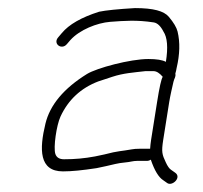

<svg xmlns="http://www.w3.org/2000/svg" viewBox="-20 -479 501 475"><path d="M135.7 -55C157.7 -55 183.8 -57.7 218.8 -63L242.4 -68C259.3 -71.7 271.2 -75.5 288.8 -77C303.1 -78.2 308.3 -81 319.6 -81H344.6C347.3 -81 350.1 -82 353.1 -84C362.2 -57.2 372.5 -40.2 384 -33L393.9 -26C406.5 -17.6 430.4 -40.5 413 -52L403.1 -59C398.9 -61.7 394.5 -67.8 390.1 -77.5C381 -97 379.1 -102.8 383.8 -133L398.7 -227C401.1 -241.9 406.2 -264 409.1 -276.5C411.2 -286.1 415.4 -288 413.8 -297C415.2 -301.7 416.3 -306.3 417 -311C424.9 -344.5 425.7 -374.5 419.3 -401C416.9 -411 409.6 -423.2 397.6 -437.5C385.5 -451.8 359.5 -459 313.9 -459C271.5 -456.5 242.1 -453.5 225.2 -450C181.3 -436.1 150.5 -418.4 132.8 -397L124.3 -387C109.7 -371 132.4 -354 145.6 -370L154.2 -380C177.2 -405.4 219.8 -422.3 252.7 -425C289 -427.6 317.7 -430.1 360.7 -423.5C369.6 -421.9 377.5 -414.4 384.3 -401C394 -386.6 396.1 -361.6 390.4 -326C381.8 -330.7 367.4 -333 347 -333C302.1 -333 219.2 -310.8 195.1 -295.9C137.9 -260.4 103.6 -219.5 92.4 -173C77.1 -109.9 76.4 -55 135.7 -55ZM368.7 -227 353.8 -133C352.6 -125 351.8 -117.7 351.4 -111H325.6C317.4 -111 311.1 -110.5 305.9 -109.5C280 -104.7 272.8 -106.1 238.6 -97L215 -92C188.8 -87.1 165.3 -85 138.4 -85C127.1 -85 120 -89.3 117 -98C111.6 -113.8 119.8 -169.3 129.6 -190.5C148.8 -232 179.9 -261 222.9 -277.5C232 -280.5 243.7 -284.3 257.8 -289C285.4 -298.1 309.8 -299.5 339.6 -303H359.8C367.1 -303 374.7 -298.3 382.6 -289C379 -283.7 374.4 -263 368.7 -227Z"/></svg>

Font: MewTooHand
Style: WideIta
Weight: 400
Designer: Mew Too, Robert Jablonski
Version: Version 0.77